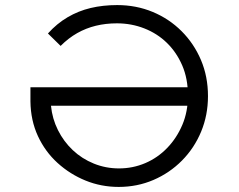

<svg xmlns="http://www.w3.org/2000/svg" viewBox="-20 -727 941 757"><path d="M448 10Q379 10 317.5 -15Q256 -40 207 -84.5Q158 -129 129.5 -190.5Q101 -252 100 -327V-383H752L756 -310H181Q186 -259 208.5 -214Q231 -169 267 -135Q303 -101 350 -82Q397 -63 449 -63Q504 -63 553 -84Q602 -105 639.5 -144Q677 -183 699 -235Q721 -287 721 -350Q721 -417 698.5 -469Q676 -521 638 -558Q600 -595 549 -615Q498 -635 441 -635Q397 -635 358 -625.5Q319 -616 284.5 -596.5Q250 -577 219 -546L169 -595Q204 -634 246.5 -659Q289 -684 337.5 -695.5Q386 -707 442 -707Q517 -707 582 -680Q647 -653 696 -604Q745 -555 772.5 -490Q800 -425 800 -348Q800 -273 773 -208Q746 -143 697.5 -94Q649 -45 585 -17.5Q521 10 448 10Z"/></svg>

Font: Lexend Mega Light
Style: Regular
Weight: 300
Version: Version 1.007